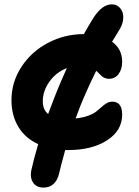

<svg xmlns="http://www.w3.org/2000/svg" viewBox="-20 -683 633 874"><path d="M178.2 170.9Q145 170.9 129.9 147Q114.7 123 124 85.9Q132.8 44.9 153.8 -26.9Q94.2 -54.2 63.2 -106.2Q32.2 -158.2 32.2 -227.1Q32.2 -309.1 77.6 -378.7Q123 -448.2 198.7 -488Q274.4 -527.8 361.8 -527.8Q379.4 -559.6 404.8 -601.1Q445.8 -664.6 490.2 -663.1Q506.3 -663.1 519 -653.3Q531.7 -643.6 537.6 -627.4Q543.5 -611.3 539.6 -588.4Q535.6 -565.4 520 -542Q515.1 -533.7 505.1 -517.3Q495.1 -501 490.2 -493.2Q536.1 -459.5 536.1 -401.9Q536.1 -368.2 520 -346.2Q503.9 -324.2 475.1 -324.2Q465.8 -324.2 457.3 -327.9Q448.7 -331.5 444.1 -335.7Q439.5 -339.8 430.9 -348.4Q422.4 -356.9 418 -360.8Q392.1 -308.6 374 -267.1Q346.7 -207 324.2 -144Q356.4 -147 380.9 -156Q405.3 -165 418.7 -175.8Q432.1 -186.5 443.1 -196.5Q454.1 -206.5 465.6 -213.4Q477.1 -220.2 491.2 -220.2Q536.1 -220.2 536.1 -161.1Q536.1 -88.4 467.3 -44.2Q398.4 0 292 0H276.9Q254.9 79.1 249 106.9Q241.7 138.2 223.6 154.5Q205.6 170.9 178.2 170.9ZM238.8 -267.1Q250.5 -296.9 284.2 -373Q235.4 -354 205.1 -311.5Q174.8 -269 174.8 -222.2Q174.8 -183.1 199.2 -164.1Q229 -243.7 238.8 -267.1Z"/></svg>

Font: Shantell Sans Bouncy
Style: Bold
Weight: 700
Designer: Stephen Nixon, Anya Danilova, Shantell Martin
Foundry: Arrow Type
Version: Version 1.006;[9816181b4]